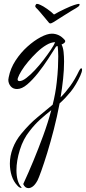

<svg xmlns="http://www.w3.org/2000/svg" viewBox="-20 -555 444 992"><path d="M388 -535Q393 -535 390 -527Q387 -521 373 -513Q367 -510 350 -499.5Q333 -489 313 -476.5Q293 -464 277.5 -454Q262 -444 257 -441Q253 -439 248.5 -436.5Q244 -434 240 -434Q236 -434 233.5 -437Q231 -440 230 -441Q227 -445 213.5 -461Q200 -477 186.5 -493Q173 -509 168 -513Q160 -521 163 -527Q166 -535 171 -535Q178 -535 190 -529Q202 -524 223.5 -509Q245 -494 259 -480Q283 -494 315 -509Q347 -524 363 -529Q381 -535 388 -535ZM127 417Q109 417 100 396Q126 340 152.5 276Q179 212 203.5 145Q228 78 245 14Q217 36 188 62Q159 88 133 122Q100 163 82.5 219.5Q65 276 65 324Q65 382 89 411Q92 414 92 415Q92 415 91.5 415.5Q91 416 90 416Q86 416 80.5 413Q75 410 70 404Q50 383 40.5 353.5Q31 324 31 290Q31 251 46 211Q61 171 90 136Q132 85 173 51.5Q214 18 252 -14Q267 -73 273 -129Q278 -173 279.5 -206Q281 -239 281 -264Q281 -280 280 -293Q279 -306 278 -317L270 -315Q253 -288 229 -251Q205 -214 177 -178.5Q149 -143 121 -119Q93 -95 68 -95Q47 -95 35 -109.5Q23 -124 23 -143Q23 -148 25 -156Q34 -202 60.5 -242.5Q87 -283 121.5 -314Q156 -345 190 -363Q224 -381 248 -381Q266 -381 282.5 -373.5Q299 -366 314 -349Q317 -346 317 -342Q317 -333 298 -325Q306 -310 308.5 -286.5Q311 -263 311 -237Q311 -194 306 -147Q301 -100 293 -52Q319 -78 343 -111Q367 -144 389 -190Q395 -202 400 -202Q404 -202 404 -195Q404 -184 394.5 -163Q385 -142 372 -120Q359 -98 346 -82Q333 -66 318.5 -50.5Q304 -35 288 -21Q275 48 258 114Q241 180 224 235Q207 290 193.5 327.5Q180 365 174 377Q162 399 150 408Q138 417 127 417ZM81 -136Q95 -136 116 -152Q137 -168 160 -192.5Q183 -217 204.5 -245Q226 -273 242.5 -297.5Q259 -322 265 -337Q244 -337 219.5 -322.5Q195 -308 171 -285Q147 -262 126 -237Q105 -212 91.5 -190Q78 -168 74 -156Q71 -149 71 -145Q71 -136 81 -136Z"/></svg>

Font: Comforter
Style: Regular
Weight: 400
Designer: Robert E. Leuschke
Foundry: Robert E. Leuschke
Version: Version 1.013; ttfautohint (v1.8.3)